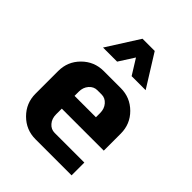

<svg xmlns="http://www.w3.org/2000/svg" viewBox="-207 -842 955 955"><g transform="rotate(45 270.0 -365.0)"><path d="M490.2 -200.2H194.8V-160.2Q194.8 -129.9 212.2 -109.9Q229.5 -89.8 254.9 -89.8H463.9V0H210Q143.6 0 96.7 -46.9Q49.8 -93.8 49.8 -160.2V-319.8Q49.8 -386.7 96.7 -433.3Q143.6 -480 210 -480H330.1Q396.5 -480 443.4 -433.3Q490.2 -386.7 490.2 -319.8ZM345.2 -290V-319.8Q345.2 -349.6 327.6 -369.9Q310.1 -390.1 285.2 -390.1H254.9Q230 -390.1 212.4 -369.9Q194.8 -349.6 194.8 -319.8V-290ZM424.8 -560.1H326.2L275.9 -641.1L224.1 -560.1H125L232.9 -730H318.8Z"/></g></svg>

Font: Laconic
Style: Bold
Weight: 700
Designer: Robby Woodard
Version: Version 1.000